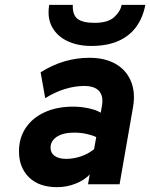

<svg xmlns="http://www.w3.org/2000/svg" viewBox="-20 -762 621 794"><path d="M216.5 12Q141 12 99.8 -28.8Q58.5 -69.5 58.5 -136Q58.5 -191.5 86.5 -233.2Q114.5 -275 165 -298Q215.5 -321 283 -321Q314.5 -321 346.2 -314.2Q378 -307.5 396.5 -296L400.5 -318Q409.5 -362 391 -384.2Q372.5 -406.5 328 -406.5Q290 -406.5 248.2 -393.8Q206.5 -381 167 -356L148 -463Q195.5 -493 245.8 -508Q296 -523 350 -523Q414 -523 458 -497.8Q502 -472.5 521.2 -426.8Q540.5 -381 530.5 -321L474.5 0H344L351 -40.5Q329.5 -17 292.5 -2.5Q255.5 12 216.5 12ZM253.5 -105Q283.5 -105 314.2 -115.2Q345 -125.5 369 -145L378 -195Q361.5 -203 337.8 -208.2Q314 -213.5 286.5 -213.5Q256 -213.5 234.2 -205.8Q212.5 -198 200.8 -184Q189 -170 189 -151Q189 -129.5 206.2 -117.2Q223.5 -105 253.5 -105ZM357.5 -572Q301.5 -572 259 -592Q216.5 -612 195.5 -650.2Q174.5 -688.5 183.5 -742H281Q279.5 -700 301 -683.8Q322.5 -667.5 371 -667.5Q426 -667.5 452 -691Q478 -714.5 483 -742H581Q571.5 -690.5 544.2 -652.2Q517 -614 470.5 -593Q424 -572 357.5 -572Z"/></svg>

Font: Overpass ExtraBold
Style: Italic
Weight: 800
Italic angle: -10°
Designer: Delve Withrington, Dave Bailey, Thomas Jockin
Foundry: Delve Fonts LLC
Version: Version 4.000